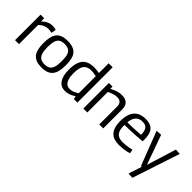

<svg xmlns="http://www.w3.org/2000/svg" viewBox="74 -1688 2849 2849"><g transform="rotate(45 1498.0 -263.5)"><path d="M139 -536V-470Q169 -497 195 -513.5Q221 -530 248 -538Q275 -546 304 -546Q325 -546 345 -543Q365 -540 382 -535L368 -459Q350 -464 330.5 -466.5Q311 -469 294 -469Q259 -469 222.5 -454.5Q186 -440 146 -403V0H63V-536Z M391 -269Q391 -340 403 -392.5Q415 -445 442 -478.5Q469 -512 514 -529Q559 -546 625 -546Q691 -546 736.5 -529Q782 -512 809 -478.5Q836 -445 848 -392.5Q860 -340 860 -269Q860 -196 847 -143Q834 -90 806 -56.5Q778 -23 733.5 -6.5Q689 10 625 10Q562 10 517.5 -6.5Q473 -23 445 -56.5Q417 -90 404 -143Q391 -196 391 -269ZM476 -269Q476 -190 491.5 -143Q507 -96 540 -75.5Q573 -55 625 -55Q678 -55 711 -75.5Q744 -96 759 -143Q774 -190 774 -269Q774 -347 760.5 -393.5Q747 -440 714 -460.5Q681 -481 625 -481Q570 -481 537 -460.5Q504 -440 490 -393.5Q476 -347 476 -269Z M1299 1 1288 -48Q1243 -18 1201.5 -4Q1160 10 1116 10Q1030 10 983 -58.5Q936 -127 936 -256Q936 -356 961.5 -420Q987 -484 1041 -515Q1095 -546 1177 -546Q1202 -546 1230.5 -543.5Q1259 -541 1288 -535V-740H1372V1ZM1288 -110V-469Q1257 -477 1231.5 -480Q1206 -483 1184 -483Q1129 -483 1093 -461.5Q1057 -440 1040 -391.5Q1023 -343 1023 -262Q1023 -196 1037.5 -151Q1052 -106 1079.5 -83.5Q1107 -61 1146 -61Q1169 -61 1191 -66Q1213 -71 1236.5 -82Q1260 -93 1288 -110Z M1497 0V-536H1573V-489Q1606 -507 1636.5 -520Q1667 -533 1698.5 -539.5Q1730 -546 1765 -546Q1814 -546 1847 -529Q1880 -512 1897 -479.5Q1914 -447 1914 -399V0H1831V-376Q1831 -424 1806.5 -449.5Q1782 -475 1732 -475Q1705 -475 1680 -469Q1655 -463 1631 -453.5Q1607 -444 1580 -430V0Z M2246 10Q2191 10 2148 -5Q2105 -20 2075.5 -52Q2046 -84 2030.5 -134Q2015 -184 2015 -254Q2015 -335 2033.5 -391.5Q2052 -448 2086 -482Q2120 -516 2164.5 -531Q2209 -546 2262 -546Q2364 -546 2414 -491.5Q2464 -437 2464 -315Q2464 -309 2463.5 -298Q2463 -287 2462 -277Q2441 -276 2405.5 -273Q2370 -270 2323 -267Q2276 -264 2220 -262Q2164 -260 2102 -259Q2101 -254 2101 -249Q2101 -244 2101 -238Q2101 -173 2119.5 -133.5Q2138 -94 2173.5 -76Q2209 -58 2260 -58Q2292 -58 2325 -61.5Q2358 -65 2388.5 -71Q2419 -77 2445 -83L2456 -20Q2429 -11 2395.5 -4Q2362 3 2325 6.5Q2288 10 2246 10ZM2103 -317Q2151 -317 2195.5 -318.5Q2240 -320 2277.5 -322Q2315 -324 2341 -326Q2367 -328 2379 -329Q2378 -385 2365 -419Q2352 -453 2325 -468.5Q2298 -484 2256 -484Q2230 -484 2205 -476.5Q2180 -469 2158.5 -450.5Q2137 -432 2122.5 -399.5Q2108 -367 2103 -317Z M2653 208 2721 0H2705L2499 -535L2589 -540L2755 -76L2899 -540L2985 -535L2738 213Z"/></g></svg>

Font: Georama ExtraCondensed Thin
Style: Regular
Weight: 400
Version: Version 1.001